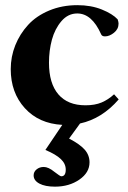

<svg xmlns="http://www.w3.org/2000/svg" viewBox="-20 -466 488 733"><path d="M189.9 246.6Q152.3 246.6 130.4 234.9Q108.4 223.1 108.4 203.6Q108.4 189.9 119.6 180.7Q130.9 171.4 147 171.4Q165 171.4 187.5 189.9Q209.5 207 213.9 207Q231 207 231 181.6Q231 159.2 212.4 141.4Q193.8 123.5 153.3 106.4L217.8 10.7Q128.4 5.9 74.7 -53.2Q21 -112.3 21 -202.1Q21 -249.5 38.3 -293Q55.7 -336.4 87.2 -370.8Q118.7 -405.3 167.7 -425.8Q216.8 -446.3 275.4 -446.3Q327.6 -446.3 368.7 -429.7Q409.7 -413.1 429.2 -392.1Q432.6 -381.8 432.6 -376Q432.6 -355 415.3 -341.1Q397.9 -327.1 380.9 -327.1Q368.7 -327.1 365.7 -335.9Q330.6 -414.6 274.9 -414.6Q239.7 -414.6 214.6 -385.3Q189.5 -356 178.2 -314.5Q167 -272.9 167 -226.6Q167 -147.5 202.9 -105.7Q238.8 -64 306.2 -64Q342.3 -64 367.7 -74.7Q393.1 -85.4 415.5 -106L433.1 -86.4Q369.1 -12.7 285.6 5.4L243.7 63Q285.2 84.5 303.5 105.5Q321.8 126.5 321.8 153.8Q321.8 192.9 283 219.7Q244.1 246.6 189.9 246.6Z"/></svg>

Font: Elstob
Style: Bold
Weight: 700
Designer: Peter S. Baker
Version: Version 1.015